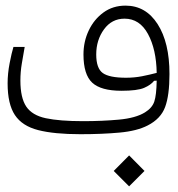

<svg xmlns="http://www.w3.org/2000/svg" viewBox="-20 -471 626 676"><path d="M263.2 1.5Q170.9 1.5 114.5 -12.9Q58.1 -27.3 32.5 -65.9Q6.8 -104.5 6.8 -177.7Q6.8 -211.9 13.9 -248.5Q21 -285.2 27.3 -305.7H66.9Q62 -277.8 56.9 -247.8Q51.8 -217.8 51.8 -187.5Q51.8 -126.5 72.5 -95.7Q93.3 -64.9 141.6 -54.7Q189.9 -44.4 272.9 -44.4Q339.8 -44.4 398.7 -49.8Q457.5 -55.2 490.2 -75.2Q515.6 -90.8 523.2 -113.3Q530.8 -135.7 531.7 -187L522.5 -186.5Q511.2 -171.9 487.3 -161.6Q463.4 -151.4 407.7 -151.4Q335.4 -151.4 304.7 -179.9Q273.9 -208.5 273.9 -279.3Q273.9 -324.7 292.5 -363.8Q311 -402.8 344.2 -427Q377.4 -451.2 421.9 -451.2Q493.2 -451.2 534.9 -386.2Q576.7 -321.3 576.7 -210.4Q576.7 -135.3 561.3 -94Q545.9 -52.7 500 -29.3Q462.4 -9.8 401.1 -4.2Q339.8 1.5 263.2 1.5ZM531.7 -214.4Q530.3 -297.4 501 -351.3Q471.7 -405.3 418.5 -405.3Q373.5 -405.3 346.2 -367.7Q318.8 -330.1 318.8 -279.3Q318.8 -230.5 341.8 -213.9Q364.7 -197.3 423.8 -197.3Q453.1 -197.3 480.2 -202.6Q507.3 -208 531.7 -214.4ZM434.6 185.1 380.4 130.9 434.6 76.2 488.8 130.9Z"/></svg>

Font: Cascadia Code ExtraLight
Style: Regular
Weight: 200
Monospace: yes
Designer: Aaron Bell
Foundry: Saja Typeworks
Version: Version 2407.024; ttfautohint (v1.8.4)